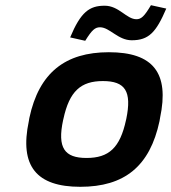

<svg xmlns="http://www.w3.org/2000/svg" viewBox="-20 -710 660 739"><path d="M93 -256 91 -244C54 -70 121 9 289 9C459 9 557 -70 594 -244L596 -256C633 -430 569 -509 399 -509C231 -509 130 -430 93 -256ZM223 -248 224 -252C247 -359 291 -398 376 -398C462 -398 488 -359 466 -252L465 -248C442 -141 399 -102 313 -102C228 -102 200 -141 223 -248ZM250 -566 308 -553C334 -595 346 -605 365 -605C402 -605 434 -555 487 -555C553 -555 581 -586 620 -677L561 -690C535 -646 523 -636 505 -636C467 -636 438 -688 383 -688C324 -688 291 -664 250 -566Z"/></svg>

Font: LT Wave Text Bold Italic
Style: Regular
Weight: 700
Designer: Daniel Lyons
Version: Version 2.5 (Glyphs App)